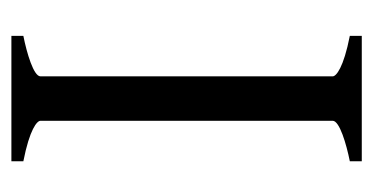

<svg xmlns="http://www.w3.org/2000/svg" viewBox="-179 -476 655 337"><g transform="rotate(-90 148.5 -307.5)"><path d="M183 -51V-564C183 -576 224 -588 254 -594V-615H34V-594C90 -583 105 -570 105 -564V-51C105 -39 64 -27 34 -21V0H254V-21C198 -32 183 -45 183 -51Z"/></g></svg>

Font: Temporarium
Style: Regular
Weight: 400
Version: Version 1.1